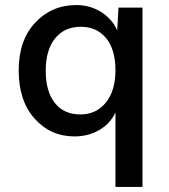

<svg xmlns="http://www.w3.org/2000/svg" viewBox="-20 -530 667 760"><path d="M449 -500H544V210H437V-85Q416 -40 372.5 -15Q329 10 275 10Q180 10 117 -60.5Q54 -131 54 -251Q54 -371 119.5 -440.5Q185 -510 282 -510Q336 -510 379.5 -483Q423 -456 444 -410ZM298 -77Q361 -77 399 -124Q437 -171 437 -252Q437 -334 400 -379Q363 -424 300 -424Q235 -424 198 -378Q161 -332 161 -250Q161 -168 197 -122.5Q233 -77 298 -77Z"/></svg>

Font: Elaine Sans Medium
Style: Regular
Weight: 500
Designer: Wei Huang
Foundry: Wei Huang
Version: Version 2.001;December 24, 2019;FontCreator 12.0.0.2547 64-b